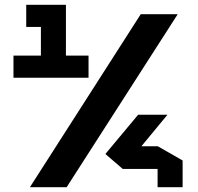

<svg xmlns="http://www.w3.org/2000/svg" viewBox="-20 -778 821 798"><path d="M150 -455V-666L222 -758H254V-547L182 -455ZM36 -455V-547H150V-455ZM182 -455 254 -547H348V-455ZM89 -666V-758H222L150 -666ZM105 0V-1L565 -719H718V-718L257 0ZM490 -76 497 -170H635V-76ZM490 -76 418 -138 554 -301H675V-300ZM635 0V-170H636L739 -111V0Z"/></svg>

Font: Foldit
Style: Bold
Weight: 700
Version: Version 1.003